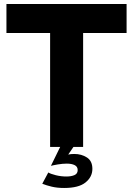

<svg xmlns="http://www.w3.org/2000/svg" viewBox="-20 -730 661 954"><path d="M220 127Q231 134 257 140.5Q283 147 310 147Q334 147 350 140Q366 133 366 115Q366 98 351 90.5Q336 83 312 83Q291 83 267.5 87Q244 91 233 94L279 0H229V-566H12V-710H609V-566H393V0H345L319 38Q332 35 349 35Q385 35 412 52.5Q439 70 439 109Q439 149 405 176.5Q371 204 299 204Q264 204 237 197.5Q210 191 190 183Z"/></svg>

Font: Oxford Sans
Style: Regular
Weight: 800
Designer: Matt McInerney, Pablo Impallari, Rodrigo Fuenzalida
Foundry: Matt McInerney, Pablo Impallari, Rodrigo Fuenzalida
Version: Version 3.000g; ttfautohint (v1.5) -l 8 -r 28 -G 28 -x 14 -D